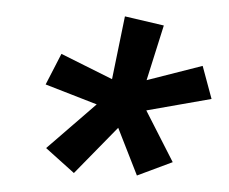

<svg xmlns="http://www.w3.org/2000/svg" viewBox="-41 -818 683 573"><g transform="rotate(5 300.0 -531.5)"><path d="M200 -292 111 -359 250 -502 93 -548 132 -643 289 -581 311 -771 429 -754 392 -587 555 -644 590 -548 399 -497 491 -350 388 -301 320 -438Z"/></g></svg>

Font: Iosevka Curly Extended Oblique
Style: Bold
Weight: 700
Width: 7
Italic angle: -9°
Monospace: yes
Designer: Belleve Invis
Foundry: Belleve Invis
Version: Version 11.1.0; ttfautohint (v1.8.3)